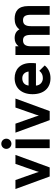

<svg xmlns="http://www.w3.org/2000/svg" viewBox="1026 -1788 774 2865"><g transform="rotate(-90 1412.5 -355.0)"><path d="M212 0H347L534 -511H400L294 -208C289 -193 284 -177 280 -161C276 -177 271 -193 266 -208L159 -511H25Z M700 -571C743 -571 776 -605 776 -647C776 -689 743 -722 700 -722C658 -722 624 -689 624 -647C624 -605 658 -571 700 -571ZM635 0H765V-511H635Z M1053 0H1188L1375 -511H1241L1135 -208C1130 -193 1125 -177 1121 -161C1117 -177 1112 -193 1107 -208L1000 -511H866Z M1679 12C1764 12 1826 -22 1869 -74L1789 -155C1760 -118 1726 -102 1679 -102C1623 -102 1573 -139 1568 -205H1901C1905 -233 1905 -262 1905 -282C1905 -446 1805 -523 1679 -523C1533 -523 1440 -421 1440 -256C1440 -88 1531 12 1679 12ZM1569 -315C1577 -379 1618 -409 1679 -409C1731 -409 1770 -375 1778 -315Z M2625 0H2755V-321C2755 -474 2673 -523 2564 -523C2500 -523 2443 -502 2407 -451C2383 -498 2341 -523 2276 -523C2221 -523 2183 -500 2155 -464V-511H2025V0H2155V-280C2155 -363 2184 -398 2244 -398C2302 -398 2325 -363 2325 -279V0H2455V-280C2455 -363 2483 -398 2544 -398C2602 -398 2625 -363 2625 -279Z"/></g></svg>

Font: Overpass ExtraBold
Style: Regular
Weight: 800
Designer: Delve Withrington, Thomas Jockin
Foundry: Delve Fonts
Version: Version 3.000;DELV;Overpass